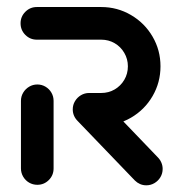

<svg xmlns="http://www.w3.org/2000/svg" viewBox="-20 -539 524 560"><path d="M88.9 0Q75.9 0 65 -6.3Q54.1 -12.6 47.6 -23.7Q41.1 -34.8 41.1 -47.8V-244.8Q41.1 -257.8 47.6 -268.7Q54.1 -279.6 65 -286.1Q75.9 -292.6 88.9 -292.6Q101.9 -292.6 112.8 -286.1Q123.7 -279.6 130 -268.7Q136.3 -257.8 136.3 -244.8V-47.8Q136.3 -27.8 122.4 -13.9Q108.5 0 88.9 0ZM454.4 -46.3Q454.4 -33.3 448 -22.4Q441.5 -11.5 430.6 -5Q419.6 1.5 406.7 1.5Q397 1.5 388.5 -2.2Q380 -5.9 373.3 -12.6L206.7 -185.9Q192.2 -200.4 192.2 -220Q192.2 -233 198.7 -243.9Q205.2 -254.8 216.1 -261.1Q227 -267.4 240 -267.4Q249.6 -267.4 258.1 -263.9Q266.7 -260.4 273.3 -254.1L440.4 -80Q447 -73.3 450.7 -64.6Q454.4 -55.9 454.4 -46.3ZM192.2 -220Q192.2 -233 198.7 -243.9Q205.2 -254.8 216.1 -261.3Q227 -267.8 240 -267.8H275.2Q296.7 -267.8 314.4 -278.1Q332.2 -288.5 342.6 -306.3Q353 -324.1 353 -345.6Q353 -366.7 342.6 -384.6Q332.2 -402.6 314.4 -413Q296.7 -423.3 275.2 -423.3H87.4Q67.8 -423.3 53.9 -437.2Q40 -451.1 40 -471.1Q40 -490.7 53.9 -504.6Q67.8 -518.5 87.4 -518.5H275.2Q322.2 -518.5 362 -495.2Q401.9 -471.9 425 -432.2Q448.1 -392.6 448.1 -345.6Q448.1 -298.5 425 -258.7Q401.9 -218.9 362 -195.7Q322.2 -172.6 275.2 -172.6H240Q227 -172.6 216.1 -178.9Q205.2 -185.2 198.7 -196.1Q192.2 -207 192.2 -220Z"/></svg>

Font: 26F Galaxy Hebrew Extra Bold
Style: Regular
Weight: 800
Designer: C₂₉H₂₅N₃O₅
Version: Version 1.000